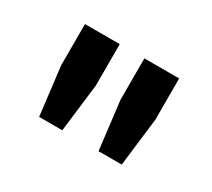

<svg xmlns="http://www.w3.org/2000/svg" viewBox="-64 -806 507 459"><g transform="rotate(30 190.0 -576.5)"><path d="M60 -586V-700H156V-586L140 -453H76ZM224 -586V-700H320V-586L304 -453H240Z"/></g></svg>

Font: Chakra Petch Medium
Style: Regular
Weight: 500
Designer: Katatrad Aksorn Co.,Ltd.
Foundry: Cadson Demak Co.,Ltd.
Version: Version 1.000; ttfautohint (v1.6)